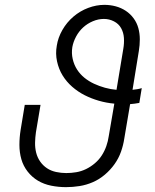

<svg xmlns="http://www.w3.org/2000/svg" viewBox="-20 -763 640 791"><path d="M252 8Q221 8 191 2Q161 -4 136.5 -18.5Q112 -33 94 -56Q76 -79 68 -107Q60 -135 60 -166Q60 -197 65 -228L82 -331H147L128 -218Q125 -197 124.5 -175.5Q124 -154 129 -134Q134 -114 145.5 -97.5Q157 -81 173.5 -70Q190 -59 211 -54.5Q232 -50 253 -50Q273 -50 294 -53.5Q315 -57 334.5 -66.5Q354 -76 371 -90.5Q388 -105 399.5 -123Q411 -141 418 -161Q425 -181 428 -202L451 -336Q418 -339 387 -348Q356 -357 328.5 -371Q301 -385 277.5 -405.5Q254 -426 238 -452Q222 -478 215 -510Q208 -542 214 -575Q219 -608 237 -639.5Q255 -671 282.5 -694.5Q310 -718 343.5 -730.5Q377 -743 410 -743Q434 -743 456.5 -737Q479 -731 498 -718.5Q517 -706 530.5 -687.5Q544 -669 550 -647Q556 -625 556 -601Q556 -577 552 -553L526 -393Q535 -394 545 -395.5Q555 -397 564 -400L554 -339Q545 -337 535 -336Q525 -335 516 -334L492 -192Q488 -165 478.5 -138Q469 -111 452 -87Q435 -63 412 -43.5Q389 -24 362.5 -12.5Q336 -1 308 3.5Q280 8 252 8ZM460 -393 488 -562Q492 -585 490.5 -607Q489 -629 479 -647Q469 -665 449.5 -675Q430 -685 408 -685Q385 -685 362.5 -675.5Q340 -666 322.5 -650Q305 -634 293.5 -612.5Q282 -591 278 -569Q274 -544 279.5 -520Q285 -496 297.5 -476.5Q310 -457 328 -442.5Q346 -428 367.5 -418Q389 -408 412.5 -401.5Q436 -395 460 -393Z"/></svg>

Font: Iosevka SS04 Light Extended
Style: Italic
Weight: 300
Width: 7
Italic angle: -9°
Monospace: yes
Designer: Belleve Invis
Foundry: Belleve Invis
Version: Version 19.0.0; ttfautohint (v1.8.4)